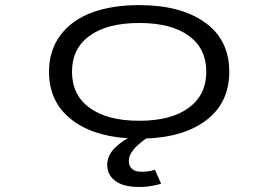

<svg xmlns="http://www.w3.org/2000/svg" viewBox="-20 -532 1090 752"><path d="M611 187.5Q577 198 540.5 200Q504 202 472.2 194.8Q440.5 187.5 420.2 166.5Q400 145.5 400 113Q400 95 408 77.8Q416 60.5 429.5 47.5Q443 34.5 455 25.8Q467 17 480 9.5Q337.5 0 254.8 -67.8Q172 -135.5 172 -251Q172 -334.5 216.5 -394Q261 -453.5 340 -482.8Q419 -512 525.5 -512Q687.5 -512 782.8 -444Q878 -376 878 -251Q878 -131.5 790.5 -63.2Q703 5 552.5 10.5Q484.5 57.5 484.5 97.5Q484.5 117 495.8 128Q507 139 524.2 140.2Q541.5 141.5 557 139.5Q572.5 137.5 587 133ZM788 -251Q788 -342 719.2 -392Q650.5 -442 525.5 -442Q400.5 -442 331.2 -392Q262 -342 262 -251Q262 -160 331.2 -109.5Q400.5 -59 525.5 -59Q650.5 -59 719.2 -109.8Q788 -160.5 788 -251Z"/></svg>

Font: League Mono Extended Light
Style: Regular
Weight: 300
Width: 9
Designer: Tyler Finck
Foundry: The League of Moveable Type / Tyler Finck
Version: Version 2.210